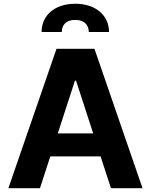

<svg xmlns="http://www.w3.org/2000/svg" viewBox="-20 -982 788 1002"><path d="M302.6 -815C302.2 -847.7 321.4 -878.2 372.9 -878.2C423.3 -878.2 443.2 -848 443.5 -815H549C548.7 -900.9 480.5 -962.4 372.9 -962.4C264.6 -962.4 196.7 -900.9 197.1 -815ZM558.9 0H723.7L473 -727.3H274.9L23.8 0H188.6L242.5 -165.8H505ZM281.6 -285.9 371.1 -561.1H376.8L466.3 -285.9Z"/></svg>

Font: TID UI
Style: Bold
Weight: 700
Designer: The TID Project Authors
Foundry: Bakken & Bæck
Version: Version 1.001;hotconv 1.0.109;makeotfexe 2.5.65596